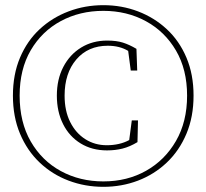

<svg xmlns="http://www.w3.org/2000/svg" viewBox="-20 -710 799 743"><path d="M56 -340Q56 -237 99 -162.5Q142 -88 215.5 -48Q289 -8 380 -8Q472 -8 545 -49Q618 -90 661 -164.5Q704 -239 704 -340Q704 -441 661 -514.5Q618 -588 544.5 -628Q471 -668 380 -668Q289 -668 215.5 -628.5Q142 -589 99 -515.5Q56 -442 56 -340ZM30 -340Q30 -422 57.5 -487Q85 -552 133.5 -597Q182 -642 245.5 -666Q309 -690 380 -690Q451 -690 514 -666Q577 -642 625.5 -597Q674 -552 701.5 -487Q729 -422 729 -340Q729 -258 701.5 -192.5Q674 -127 625.5 -81Q577 -35 514 -11Q451 13 380 13Q309 13 245.5 -11Q182 -35 133.5 -81Q85 -127 57.5 -192.5Q30 -258 30 -340ZM393 -148Q443 -148 480 -168L490 -244H514L512 -160Q482 -142 454 -135Q426 -128 394 -128Q336 -128 292 -155Q248 -182 224 -230Q200 -278 200 -340Q200 -403 225 -451Q250 -499 294 -526Q338 -553 395 -553Q431 -553 456 -545Q481 -537 508 -521L511 -437H486L476 -513Q443 -533 397 -533Q321 -533 275.5 -480Q230 -427 230 -340Q230 -281 251.5 -238Q273 -195 310 -171.5Q347 -148 393 -148Z"/></svg>

Font: Source Serif Pro ExtraLight
Style: Regular
Weight: 200
Designer: Frank Grießhammer
Foundry: Adobe Systems Incorporated
Version: Version 3.001;hotconv 1.0.111;makeotfexe 2.5.65597